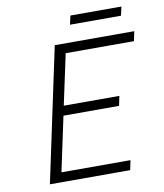

<svg xmlns="http://www.w3.org/2000/svg" viewBox="-88 -870 807 942"><g transform="rotate(-10 316.0 -399.0)"><path d="M84 0 226 -668H622L612 -620H272L218 -368H495L485 -320H208L150 -48H494L484 0ZM317 -754 327 -798H581L571 -754Z"/></g></svg>

Font: Atkinson Hyperlegible Mono ExtraLight
Style: Italic
Weight: 200
Italic angle: -12°
Monospace: yes
Designer: Elliott Scott, Megan Eiswerth, Linus Boman, Theodore Petrosky, Letters from Sweden
Foundry: Applied Design Works, Letters from Sweden
Version: Version 2.001